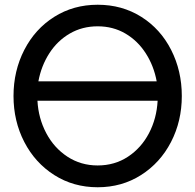

<svg xmlns="http://www.w3.org/2000/svg" viewBox="-20 -775 822 810"><path d="M747 -370Q747 -264 701.5 -176Q656 -88 575 -36.5Q494 15 392 15Q290 15 209 -36.5Q128 -88 82.5 -176Q37 -264 37 -370Q37 -476 82.5 -564.5Q128 -653 209 -704Q290 -755 392 -755Q495 -755 576 -704Q657 -653 702 -564.5Q747 -476 747 -370ZM142 -432H641Q629 -497 595 -550Q561 -603 509 -633.5Q457 -664 392 -664Q327 -664 274.5 -633.5Q222 -603 188 -550Q154 -497 142 -432ZM645 -350H138Q142 -276 175 -213.5Q208 -151 264.5 -114Q321 -77 392 -77Q464 -77 520 -114Q576 -151 608.5 -213Q641 -275 645 -350Z"/></svg>

Font: Arvo
Style: Regular
Weight: 400
Designer: Anton Koovit (Cyrillic Expansion: Cyreal)
Foundry: Anton Koovit, Yassin Baggar
Version: Version 3.000